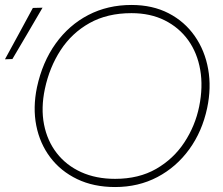

<svg xmlns="http://www.w3.org/2000/svg" viewBox="-31 -745 900 774"><path d="M433 9Q346.5 9 280 -23Q213.5 -55 171.5 -110.8Q129.5 -166.5 115.2 -239Q101 -311.5 118 -393Q140 -495 193.5 -569.5Q247 -644 325 -684.5Q403 -725 499 -725Q584 -725 648.8 -691.5Q713.5 -658 754.2 -599.5Q795 -541 808.2 -466.2Q821.5 -391.5 804 -309Q784 -215 732 -143.2Q680 -71.5 603.5 -31.2Q527 9 433 9ZM433 -24Q528.5 -24 598.5 -64.2Q668.5 -104.5 712.2 -171Q756 -237.5 772 -316Q788 -395 776.2 -463.2Q764.5 -531.5 727.8 -582.8Q691 -634 633 -663Q575 -692 499 -692Q401.5 -692 330 -652Q258.5 -612 213.5 -543Q168.5 -474 150 -387Q133.5 -309.5 146.5 -243.2Q159.5 -177 197.8 -127.8Q236 -78.5 296 -51.2Q356 -24 433 -24ZM-11 -506Q18 -559 46 -610.5Q74 -662 101.5 -713L140.5 -714Q110 -661.5 80 -610.5Q50 -559.5 19 -507Z"/></svg>

Font: Commissioner Thin
Style: Italic
Weight: 100
Italic angle: -12°
Designer: Kostas Bartsokas
Foundry: Kostas Bartsokas
Version: Version 1.000; ttfautohint (v1.8.3)